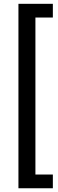

<svg xmlns="http://www.w3.org/2000/svg" viewBox="-20 -836 308 1011"><path d="M258.3 -815.9H77.1V155.3H258.3V83H166.5V-743.7H258.3Z"/></svg>

Font: Bert Sans
Style: Regular
Weight: 400
Designer: Christian Robertson (Google), Cristiano Sobral
Foundry: Google, Cristiano Sobral
Version: Version 3.101